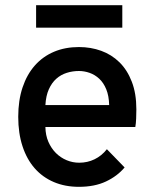

<svg xmlns="http://www.w3.org/2000/svg" viewBox="-20 -703 587 735"><path d="M282.2 12.2Q229 12.2 186 -6.1Q143.1 -24.4 112.8 -58.8Q82.5 -93.3 66.2 -143.1Q49.8 -192.9 49.8 -255.9Q49.8 -318.8 66.4 -368.4Q83 -418 113.5 -452.4Q144 -486.8 186.8 -504.9Q229.5 -522.9 282.2 -522.9Q327.6 -522.9 367.4 -508.5Q407.2 -494.1 437.3 -464.6Q467.3 -435.1 484.6 -390.1Q502 -345.2 502 -284.2Q502 -267.6 501.2 -249Q500.5 -230.5 498 -216.8H153.8Q154.3 -185.1 165.3 -159.9Q176.3 -134.8 194.3 -116.9Q212.4 -99.1 235.4 -89.6Q258.3 -80.1 283.2 -80.1Q314.9 -80.1 342 -93.3Q369.1 -106.4 389.2 -131.8L457 -62Q429.2 -28.8 385.7 -8.3Q342.3 12.2 282.2 12.2ZM282.2 -431.2Q257.8 -431.2 235.4 -424.1Q212.9 -417 195.6 -401.6Q178.2 -386.2 167 -361.3Q155.8 -336.4 153.8 -300.8H397.9Q397 -336.4 386.7 -361.3Q376.5 -386.2 359.9 -401.6Q343.3 -417 323 -424.1Q302.7 -431.2 282.2 -431.2ZM118.2 -597.2V-683.1H448.2V-597.2Z"/></svg>

Font: Overpass
Style: Regular
Weight: 400
Designer: Delve Withrington
Foundry: Delve Fonts
Version: Version 1.001